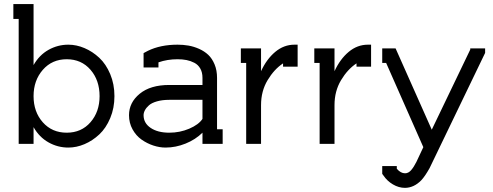

<svg xmlns="http://www.w3.org/2000/svg" viewBox="-20 -699 2394 933"><path d="M143.1 -231.9Q143.1 -155.3 188 -104.7Q232.9 -54.2 304.2 -54.2Q375.5 -54.2 419.7 -105Q463.9 -155.8 463.9 -231.9Q463.9 -309.1 419.7 -360.1Q375.5 -411.1 304.2 -411.1Q232.9 -411.1 188 -359.6Q143.1 -308.1 143.1 -231.9ZM312 18.1Q260.7 18.1 215.8 -7.1Q170.9 -32.2 143.1 -81.1V0H70.8V-606.9H44.9V-679.2H143.1V-382.8Q170.9 -431.6 215.8 -456.8Q260.7 -481.9 312 -481.9Q351.6 -481.9 390.6 -465.3Q429.7 -448.7 462.4 -418.2Q495.1 -387.7 515.6 -338.9Q536.1 -290 536.1 -231.9Q536.1 -173.8 515.6 -125Q495.1 -76.2 462.4 -45.7Q429.7 -15.1 390.6 1.5Q351.6 18.1 312 18.1Z M802.7 -213.9Q768.6 -213.9 742.9 -206.5Q717.3 -199.2 703.9 -187.3Q690.4 -175.3 684.1 -163.1Q677.7 -150.9 677.7 -139.2Q677.7 -100.6 712.2 -77.4Q746.6 -54.2 802.7 -54.2Q854 -54.2 899.7 -73.7Q945.3 -93.3 963.9 -121.1V-213.9ZM1062 0H963.9V-54.2Q929.7 -20.5 881.6 -1.2Q833.5 18.1 784.7 18.1Q755.4 18.1 724.9 8.1Q694.3 -2 667.7 -20.8Q641.1 -39.6 624 -70.6Q606.9 -101.6 606.9 -139.2Q606.9 -200.7 658.9 -243.4Q710.9 -286.1 802.7 -286.1H963.9V-320.8Q963.9 -347.2 953.4 -365.7Q942.9 -384.3 924.6 -393.8Q906.2 -403.3 886.5 -407.2Q866.7 -411.1 842.8 -411.1Q793 -411.1 750 -396V-371.1H677.7V-440.9L698.7 -452.1Q759.8 -481.9 842.8 -481.9Q870.1 -481.9 895.8 -477.5Q921.4 -473.1 947.3 -461.7Q973.1 -450.2 991.9 -432.6Q1010.7 -415 1022.7 -386.2Q1034.7 -357.4 1034.7 -320.8V-70.8H1062Z M1410.6 -481.9H1426.3V-375H1355.5V-391.1Q1312 -362.3 1280.3 -309.3Q1248.5 -256.3 1248.5 -188V0H1176.3V-393.1H1150.4V-463.9H1248.5V-353Q1275.4 -411.6 1317.4 -446.8Q1359.4 -481.9 1410.6 -481.9Z M1767.6 -481.9H1783.2V-375H1712.4V-391.1Q1668.9 -362.3 1637.2 -309.3Q1605.5 -256.3 1605.5 -188V0H1533.2V-393.1H1507.3V-463.9H1605.5V-353Q1632.3 -411.6 1674.3 -446.8Q1716.3 -481.9 1767.6 -481.9Z M2067.4 118.2Q2044.9 158.2 2027.3 176.8Q1991.7 213.4 1948.2 213.9Q1917.5 213.9 1889.2 197Q1860.8 180.2 1843.3 153.8L1837.4 146V107.9H1908.2V121.1Q1927.2 143.1 1948.2 143.1Q1964.8 143.1 1978 127.7Q1991.2 112.3 2003.4 87.9L2037.1 16.1L1856.4 -393.1H1837.4V-463.9H1902.3L2078.1 -68.8L2265.1 -458V-463.9H2337.4V-441.9Z"/></svg>

Font: Rawengulk
Style: Bold
Weight: 700
Version: Version 0.92